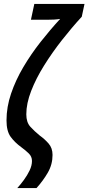

<svg xmlns="http://www.w3.org/2000/svg" viewBox="-20 -780 457 994"><path d="M69.3 193.8Q85.9 175.8 103.5 151.9Q121.1 127.9 133.3 102.5Q145.5 77.1 145.5 53.2Q145.5 30.8 129.4 14.9Q113.3 -1 91.3 -17.1Q55.7 -43 34.7 -72.3Q13.7 -101.6 13.7 -156.7Q13.7 -226.1 37.4 -295.7Q61 -365.2 100.8 -432.6Q140.6 -500 190.2 -563Q239.7 -626 291.5 -682.1Q277.3 -679.7 260.3 -678.7Q243.2 -677.7 223.1 -677.7H140.1L157.7 -759.8H417.5L403.3 -693.4Q351.6 -637.2 300.8 -572.5Q250 -507.8 208.3 -440.9Q166.5 -374 141.4 -309.3Q116.2 -244.6 116.2 -188Q116.2 -147 137 -124Q157.7 -101.1 186 -78.1Q210.9 -60.5 231.4 -37.1Q252 -13.7 252 22Q252 71.3 227.8 113.3Q203.6 155.3 168.9 193.8Z"/></svg>

Font: Open Sans Condensed SemiBold
Style: Italic
Weight: 600
Width: 3
Italic angle: -12°
Designer: Monotype Design Team
Foundry: Monotype Imaging Inc.
Version: Version 3.000; ttfautohint (v1.8.4)